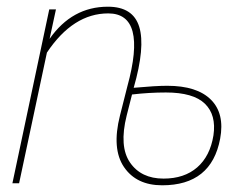

<svg xmlns="http://www.w3.org/2000/svg" viewBox="-20 -547 744 573"><path d="M464 6Q387 6 350 -48.5Q313 -103 338 -202L360 -289Q420 -507 303 -507Q198 -507 120 -390L37 0H17L127 -519H147L128 -431Q195 -527 302 -527Q377 -527 395.5 -467Q414 -407 379 -285Q445 -291 479 -291Q568 -291 609.5 -249.5Q651 -208 637 -133Q611 6 464 6ZM468 -14Q530 -14 568.5 -47.5Q607 -81 617 -143Q626 -204 591.5 -237.5Q557 -271 475 -271Q425 -271 374 -265L358 -202Q335 -110 368 -62Q401 -14 468 -14Z"/></svg>

Font: Raleway-v4020 Thin
Style: Italic
Weight: 250
Italic angle: -12°
Designer: Matt McInerney, Pablo Impallari, Rodrigo Fuenzalida
Foundry: Matt McInerney, Pablo Impallari, Rodrigo Fuenzalida
Version: Version 4.020;PS 004.020;hotconv 1.0.88;makeotf.lib2.5.64775